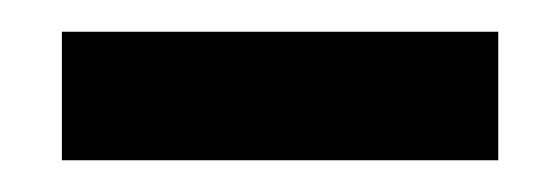

<svg xmlns="http://www.w3.org/2000/svg" viewBox="-20 -2 353 121"><path d="M19 99H294V18H19Z"/></svg>

Font: Inconsolata ExtraCondensed
Style: Bold
Weight: 700
Width: 2
Monospace: yes
Designer: Raph Levien, Cyreal, Brenton Simpson
Foundry: Raph Levien, Cyreal, Google
Version: Version 3.100